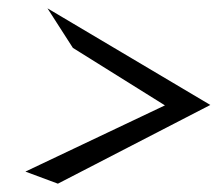

<svg xmlns="http://www.w3.org/2000/svg" viewBox="-20 -534 525 461"><path d="M119 -93 485 -282 94 -514 155 -419 376 -281 41 -122Z"/></svg>

Font: Stormblade
Style: Obl
Weight: 400
Designer: Mew Too
Foundry: Cannot Into Space Fonts
Version: Version 0.77